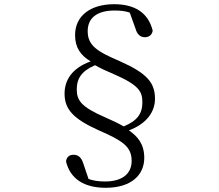

<svg xmlns="http://www.w3.org/2000/svg" viewBox="-20 -773 1040 913"><path d="M523 -753C409 -753 337 -697 337 -606C337 -547 363 -510 411 -481C324 -450 287 -393 287 -328C287 -255 326 -209 448 -154C563 -104 606 -76 606 -8C606 52 563 90 479 90C448 90 423 86 401 78L376 4C366 -28 349 -37 329 -37C311 -37 296 -27 294 -5C314 77 379 120 483 120C604 120 666 59 666 -22C666 -88 635 -124 593 -153C679 -185 717 -243 717 -303C717 -379 680 -424 552 -481C442 -528 397 -556 397 -625C397 -688 442 -723 525 -723C555 -723 577 -720 597 -713L624 -638C633 -605 651 -596 669 -596C688 -596 704 -607 706 -628C684 -715 618 -753 523 -753ZM568 -172C544 -186 517 -199 480 -215C368 -264 345 -294 345 -348C345 -397 365 -434 432 -463C458 -448 484 -436 520 -421C642 -368 657 -337 657 -286C657 -232 632 -198 568 -172Z"/></svg>

Font: Source Han Serif CN
Style: Regular
Weight: 400
Designer: Ryoko NISHIZUKA 西塚涼子 (kana & ideographs); Frank Grießhammer (Latin, Greek & Cyrillic); Wenlong ZHANG 张文龙 (bopomofo); San
Foundry: Adobe
Version: Version 2.003;hotconv 1.1.1;makeotfexe 2.6.0